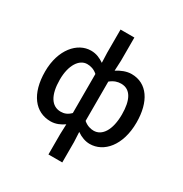

<svg xmlns="http://www.w3.org/2000/svg" viewBox="-226 -966 1293 1358"><g transform="rotate(30 420.5 -287.0)"><path d="M364 223H477V57L473 -24C507 0 544 13 579 13C692 13 791 -95 791 -284C791 -453 718 -564 590 -564C550 -564 508 -547 473 -524L477 -608V-797H364V-608L367 -527C336 -548 303 -564 259 -564C149 -564 50 -453 50 -274C50 -92 133 13 259 13C301 13 337 -4 367 -25L364 57ZM287 -82C212 -82 169 -151 169 -276C169 -395 219 -468 283 -468C311 -468 340 -460 367 -436V-117C341 -91 316 -82 287 -82ZM556 -82C533 -82 502 -89 473 -114V-435C504 -460 532 -468 560 -468C638 -468 673 -397 673 -282C673 -153 624 -82 556 -82Z"/></g></svg>

Font: Noto Sans CJK JP Medium
Style: Regular
Weight: 500
Designer: Ryoko NISHIZUKA (kana & ideographs); Paul D. Hunt (Latin, Greek & Cyrillic); Wenlong ZHANG (bopomofo); Sandoll Communica
Foundry: Adobe Systems Incorporated
Version: Version 1.004;PS 1.004;hotconv 1.0.82;makeotf.lib2.5.63406